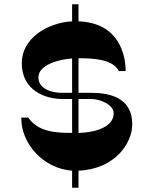

<svg xmlns="http://www.w3.org/2000/svg" viewBox="-20 -800 720 900"><path d="M600 -217C600 -343 494 -365 406 -365H348V-527C421 -527 509 -522 537 -467H569C569 -538 541 -693 348 -700V-780H318V-700C198 -693 82 -618 82 -504C82 -375 194 -336 271 -336H318V-177C239 -177 159 -182 112 -249H80C77 -128 184 -9 318 0V80H348V0C520 -7 600 -130 600 -217ZM267 -365C227 -365 160 -381 160 -437C160 -498 260 -522 318 -526V-365ZM348 -177V-336H407C452 -336 513 -308 513 -269C513 -215 450 -180 348 -177Z"/></svg>

Font: Space Cowgirl Black
Style: Regular
Weight: 900
Designer: Valery Marier
Foundry: Valery Marier
Version: Version 1.000;hotconv 1.0.109;makeotfexe 2.5.65596